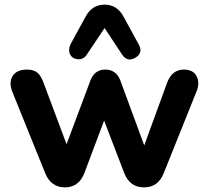

<svg xmlns="http://www.w3.org/2000/svg" viewBox="-20 -799 901 828"><path d="M514 -725 579 -606Q598 -570 563.5 -550Q529 -530 507 -563L431 -678L354 -563Q340 -542 316.5 -543.5Q293 -545 283 -563Q273 -581 283 -606L348 -725Q376 -779 431 -779Q486 -779 514 -725ZM175 -52 34 -401Q17 -442 34 -470.5Q51 -499 97 -499Q124 -499 140.5 -486Q157 -473 169 -439L267 -177L370 -452Q388 -499 434 -499Q481 -499 499 -452L602 -172L701 -443Q722 -499 773 -499Q814 -499 828.5 -469Q843 -439 826 -401L686 -52Q662 9 601 9Q540 9 516 -52L429 -279L344 -53Q320 9 260 9Q200 9 175 -52Z"/></svg>

Font: Nunito ExtraBold
Style: Regular
Weight: 800
Designer: Vernon Adams
Foundry: Vernon Adams
Version: Version 3.602